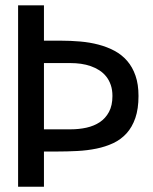

<svg xmlns="http://www.w3.org/2000/svg" viewBox="-20 -710 583 730"><path d="M147.1 0V-133.9H195.4Q235.4 -133.9 273.9 -135.9Q312.4 -137.9 346.9 -145Q381.5 -152.1 410.7 -165.8Q439.9 -179.6 461.2 -203Q482.5 -226.4 494.6 -261.4Q506.6 -296.3 506.6 -345.1Q506.6 -389.5 495.2 -422.2Q483.9 -455 463.7 -478.3Q443.5 -501.7 415.6 -516.7Q387.7 -531.6 354.7 -540.3Q321.8 -549 284.9 -552.2Q247.9 -555.4 209.7 -555.4H147.1V-689.8H48.8V0ZM147.1 -470.2H247.6Q268.1 -470.2 287.7 -467.5Q307.4 -464.7 325.1 -458.5Q342.8 -452.3 357.8 -442.6Q372.9 -432.9 383.9 -419Q394.9 -405.2 401.2 -386.8Q407.5 -368.4 407.5 -345.1Q407.5 -309 394.4 -284.5Q381.3 -260.1 359.4 -245.5Q337.5 -231 308.8 -224.6Q280.2 -218.3 248.5 -218.3H147.1Z"/></svg>

Font: SaysetthaMai Thin
Style: Regular
Weight: 100
Designer: John M. Durdin
Foundry: Lao Script for Windows
Version: Version 1.101